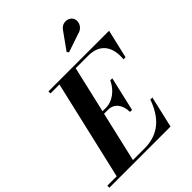

<svg xmlns="http://www.w3.org/2000/svg" viewBox="-321 -1149 1295 1295"><g transform="rotate(-45 326.0 -501.5)"><path d="M541.5 -884C589 -895 607 -947 586 -979C567.5 -1007 512 -1017.5 481.5 -970.5L396 -851L406 -838ZM320.5 -378C377 -378 412.5 -330 412.5 -263H432L488.5 -508H469C439 -441 377 -397.5 320.5 -397.5H285L362 -730.5H481.5C598.5 -730.5 642.5 -652 632.5 -545H652L700 -750H121.5V-730.5H207L42 -19.5H-47.5V0H536L588 -225H568.5C524 -98 444 -19.5 307.5 -19.5H197L280 -378Z"/></g></svg>

Font: Bodoni* 11pt
Style: Bold Italic
Weight: 700
Italic angle: -13°
Version: Version 2.3